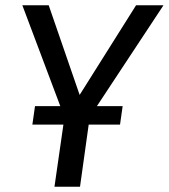

<svg xmlns="http://www.w3.org/2000/svg" viewBox="-20 -709 641 729"><path d="M325.9 -306.1H445.7L435.7 -235.8H222.7H102.9L112.9 -306.1ZM496.7 -689.1H600.8L320.8 -264.9L283.8 0H186.8L224.8 -263.9L64.8 -689.1H164.9L282.4 -348.6Z"/></svg>

Font: Fira Sans Variable
Style: Italic
Weight: 397
Italic angle: -8°
Designer: Carrois Corporate & Edenspiekermann AG
Foundry: Carrois Corporate GbR & Edenspiekermann AG
Version: Version 4.202